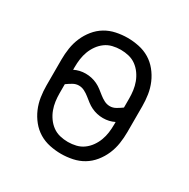

<svg xmlns="http://www.w3.org/2000/svg" viewBox="-128 -644 756 769"><g transform="rotate(30 250.0 -260.0)"><path d="M250 8Q224 8 197.5 2.5Q171 -3 148.5 -16.5Q126 -30 109 -51Q92 -72 81.5 -96.5Q71 -121 67 -147.5Q63 -174 63 -200V-320Q63 -346 67 -372.5Q71 -399 81.5 -423.5Q92 -448 109 -469Q126 -490 148.5 -503.5Q171 -517 197.5 -522.5Q224 -528 250 -528Q276 -528 302.5 -522.5Q329 -517 351.5 -503.5Q374 -490 391 -469Q408 -448 418.5 -423.5Q429 -399 433 -372.5Q437 -346 437 -320V-200Q437 -174 433 -147.5Q429 -121 418.5 -96.5Q408 -72 391 -51Q374 -30 351.5 -16.5Q329 -3 302.5 2.5Q276 8 250 8ZM324 -255Q338 -255 351 -262.5Q364 -270 375 -278L376 -279V-320Q376 -339 373.5 -357.5Q371 -376 364.5 -393.5Q358 -411 347 -426.5Q336 -442 321 -453Q306 -464 287.5 -468.5Q269 -473 250 -473Q231 -473 212.5 -468.5Q194 -464 179 -453Q164 -442 153 -426.5Q142 -411 135.5 -393.5Q129 -376 126.5 -357.5Q124 -339 124 -320V-308Q136 -314 149 -317Q162 -320 176 -320Q190 -320 203.5 -317Q217 -314 229.5 -308Q242 -302 253 -293.5Q264 -285 274.5 -276.5Q285 -268 297.5 -261.5Q310 -255 324 -255ZM250 -47Q269 -47 287.5 -51.5Q306 -56 321 -67Q336 -78 347 -93.5Q358 -109 364.5 -126.5Q371 -144 373.5 -162.5Q376 -181 376 -200V-212Q364 -206 351 -203Q338 -200 324 -200Q310 -200 296.5 -203Q283 -206 270.5 -212Q258 -218 247 -226.5Q236 -235 225.5 -243.5Q215 -252 202.5 -258.5Q190 -265 176 -265Q162 -265 149 -257.5Q136 -250 125 -242L124 -241V-200Q124 -181 126.5 -162.5Q129 -144 135.5 -126.5Q142 -109 153 -93.5Q164 -78 179 -67Q194 -56 212.5 -51.5Q231 -47 250 -47Z"/></g></svg>

Font: Iosevka Curly Slab Light
Style: Regular
Weight: 300
Monospace: yes
Designer: Belleve Invis
Foundry: Belleve Invis
Version: Version 22.1.2; ttfautohint (v1.8.4)